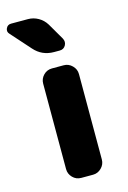

<svg xmlns="http://www.w3.org/2000/svg" viewBox="-146 -824 587 881"><g transform="rotate(-15 147.5 -383.5)"><path d="M62 -632 -20 -724Q-32 -736 -25 -751.5Q-18 -767 -1 -767H79Q105 -767 128 -754Q151 -741 165 -718L211 -639Q220 -622 211 -606Q202 -590 183 -590H156Q99 -590 62 -632ZM183 -520Q206 -520 223 -503Q240 -486 240 -463V-57Q240 -34 223 -17Q206 0 183 0H127Q103 0 86.5 -17Q70 -34 70 -57V-463Q70 -486 86.5 -503Q103 -520 127 -520Z"/></g></svg>

Font: Rounded Mplus 1c ExtraBold
Style: Regular
Weight: 800
Version: Version 1.059.20150529